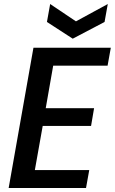

<svg xmlns="http://www.w3.org/2000/svg" viewBox="-20 -933 570 953"><path d="M514 -607H244L207 -396H447L432 -308H192L153 -89H423L407 0H23L146 -696H530ZM515 -913 499 -824 341 -741 213 -824 229 -913 357 -827Z"/></svg>

Font: SVN-Poppins Medium
Style: Italic
Weight: 500
Italic angle: -10°
Designer: Ninad Kale (Devanagari), Jonny Pinhorn (Latin)
Foundry: Indian Type Foundry
Version: Version 3.002 2017; ttfautohint (v1.8.3)